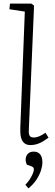

<svg xmlns="http://www.w3.org/2000/svg" viewBox="-20 -787 306 1060"><path d="M117 -723 32 -736 35 -767H153L168 -756L139 -67Q138 -45 144.5 -36.5Q151 -28 166 -28Q182 -28 197 -34.5Q212 -41 231 -54L248 -27Q236 -18 220 -8Q204 2 186 8Q168 14 149 14Q127 14 114 3Q101 -8 96 -28Q91 -48 92 -78ZM137 253 120 233Q134 219 144 203.5Q154 188 160.5 173Q167 158 167 149Q167 142 164 138Q161 134 153 131L128 122Q120 104 122 87.5Q124 71 135.5 60.5Q147 50 166 50Q189 50 201.5 65Q214 80 214 110Q214 130 206 154.5Q198 179 181.5 204.5Q165 230 137 253Z"/></svg>

Font: Literata 18pt ExtraLight
Style: Italic
Weight: 250
Italic angle: -2°
Designer: Latin by Veronika Burian and Jose Scaglione. Greek by Irene Vlachou. Cyrillic by Vera Evstafieva
Foundry: TypeTogether
Version: Version 3.103;gftools[0.9.29]